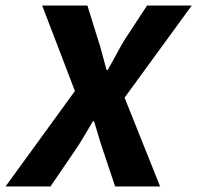

<svg xmlns="http://www.w3.org/2000/svg" viewBox="-56 -672 711 692"><path d="M-36 0 214 -344 96 -652H259L297 -530Q304 -510 312 -479Q320 -448 328 -420H332Q348 -447 365 -479Q382 -511 394 -530L474 -652H635L393 -320L521 0H359L314 -134Q310 -146 304.5 -163.5Q299 -181 293.5 -200Q288 -219 283 -235H279Q263 -209 246.5 -180.5Q230 -152 216 -132L126 0Z"/></svg>

Font: Source Code Pro ExtraBold
Style: Italic
Weight: 800
Italic angle: -11°
Monospace: yes
Designer: Paul D. Hunt, Teo Tuominen
Foundry: Adobe Systems Incorporated
Version: Version 1.016;hotconv 1.0.116;makeotfexe 2.5.65601